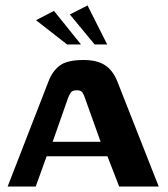

<svg xmlns="http://www.w3.org/2000/svg" viewBox="-20 -684 616 704"><path d="M8 0 158 -386Q172 -423 199 -443.5Q226 -464 286 -464Q336 -464 365 -445Q394 -426 410 -386L562 0H417L374 -111H151L111 0ZM173 -164H349L291 -326Q288 -336 282.5 -344.5Q277 -353 262 -353Q245 -353 239.5 -344.5Q234 -336 230 -326ZM226 -521 112 -610 178 -644 277 -521ZM327 -521 236 -631 301 -664 373 -521Z"/></svg>

Font: Genos Thin SemiBold
Style: Regular
Weight: 600
Version: Version 1.010